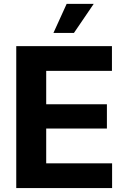

<svg xmlns="http://www.w3.org/2000/svg" viewBox="-20 -964 652 984"><path d="M63.3 0V-727.5H553.7V-600.8H216.8V-429.7H527.9V-305.3H216.8V-126.8H554.5V0ZM253.9 -795.3 321.7 -944.3H460.4L359 -795.3Z"/></svg>

Font: Inter
Style: Regular
Weight: 400
Designer: Rasmus Andersson
Foundry: rsms
Version: Version 4.000;git-8c9346024